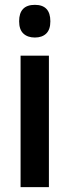

<svg xmlns="http://www.w3.org/2000/svg" viewBox="-20 -773 287 793"><path d="M124 -753Q188 -753 188 -685Q188 -651 171 -634.5Q154 -618 124 -618Q94 -618 76.5 -634.5Q59 -651 59 -685Q59 -753 124 -753ZM182 -543V0H65V-543Z"/></svg>

Font: Noto Sans Myanmar UI Condensed SemiBold
Style: Regular
Weight: 600
Width: 3
Designer: Monotype Design Team
Foundry: Monotype Imaging Inc.
Version: Version 2.103; ttfautohint (v1.8.4.7-5d5b)